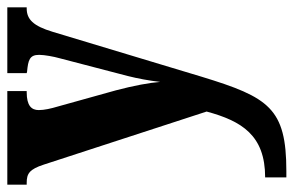

<svg xmlns="http://www.w3.org/2000/svg" viewBox="-161 -417 803 525"><g transform="rotate(-90 240.5 -154.5)"><path d="M18 169V227H35C207 227 237 179 293 -4L416 -412C432 -465 450 -483 480 -483H483V-536H303V-483L307 -482C339 -479 353 -475 353 -449C353 -434 348 -408 344 -394L295 -206C288 -178 283 -151 279 -118C277 -146 269 -190 256 -239L212 -397C206 -417 202 -435 202 -450C202 -470 214 -483 251 -483H254V-536H-2V-483H3C28 -483 40 -476 53 -436L198 9C172 105 133 169 18 169Z"/></g></svg>

Font: Noto Serif Hebrew ExtraCondensed ExtraBold
Style: Regular
Weight: 800
Width: 2
Designer: Monotype Design Team
Foundry: Monotype Imaging Inc.
Version: Version 2.004